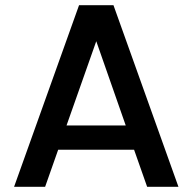

<svg xmlns="http://www.w3.org/2000/svg" viewBox="-20 -716 737 736"><path d="M494 -142H203L153 0H34L283 -696H415L664 0H544ZM462 -235 349 -558 235 -235Z"/></svg>

Font: Poppins Cyr Med
Style: Regular
Weight: 500
Designer: Ninad Kale (Devanagari), Jonny Pinhorn (Latin)
Foundry: Indian Type Foundry
Version: 4.004